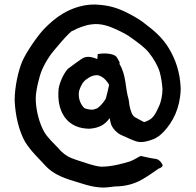

<svg xmlns="http://www.w3.org/2000/svg" viewBox="-20 -739 882 865"><path d="M46 -287C49 -216 66 -148 93 -100C119 -58 156 -24 187 10C217 42 260 61 304 74C348 87 391 105 444 106C460 106 483 103 498 101C547 101 587 88 616 72C650 53 676 33 694 21C699 19 710 16 713 6V5C707 -7 697 -23 676 -24L663 -26C645 -29 632 -33 616 -36H613C601 -31 587 -20 566 -12C537 -3 484 12 437 12C404 10 365 -6 335 -15C311 -23 292 -29 274 -42C262 -51 255 -57 245 -69C225 -90 194 -119 179 -145C158 -182 141 -242 141 -296C141 -330 157 -395 168 -421C176 -441 188 -463 205 -488C215 -504 303 -608 308 -600C327 -612 365 -626 391 -629C436 -636 476 -619 505 -606C530 -594 553 -583 574 -567C600 -548 631 -526 650 -503C671 -476 690 -446 700 -413C706 -390 710 -365 712 -338C712 -309 705 -280 698 -264C684 -234 673 -206 645 -195C639 -193 636 -190 629 -189C626 -190 588 -211 588 -211C575 -218 568 -241 563 -265C563 -271 560 -287 559 -293C544 -342 549 -402 518 -451L519 -456V-458C515 -467 509 -476 504 -484C489 -499 445 -501 420 -495V-491C420 -484 419 -479 418 -473C403 -479 380 -488 357 -479C347 -475 286 -429 286 -429C268 -410 248 -368 244 -338V-337C235 -242 277 -168 366 -160C371 -160 376 -159 382 -159C427 -162 454 -178 474 -207C476 -197 478 -185 482 -175C491 -156 507 -140 525 -131C548 -122 569 -110 594 -102C601 -100 608 -99 615 -99C635 -99 655 -106 668 -111C687 -117 706 -133 718 -146C759 -190 791 -251 794 -335V-343C791 -414 771 -471 741 -521C713 -568 675 -601 632 -633C615 -647 595 -659 575 -670C533 -693 491 -712 432 -717C366 -725 305 -703 262 -677C232 -659 203 -634 178 -608C147 -575 99 -505 80 -462C63 -422 46 -348 46 -287ZM335 -315V-320C336 -337 350 -364 359 -373C370 -384 393 -400 413 -400H414C423 -402 436 -395 443 -390C455 -382 465 -368 471 -358V-354C470 -348 457 -291 455 -292C447 -278 426 -253 413 -249H412C407 -247 398 -244 394 -245H393C383 -245 369 -248 360 -252C346 -265 334 -289 335 -315Z"/></svg>

Font: Hussar Pisanka
Style: Sbd
Weight: 600
Designer: Robert Jablonski
Foundry: Cannot Into Space Fonts
Version: Version 1.070